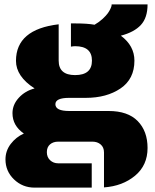

<svg xmlns="http://www.w3.org/2000/svg" viewBox="-20 -647 707 877"><path d="M490 -627H654Q654 -566 623.5 -533Q593 -500 532 -484Q594 -438 594 -370Q594 -286 530.5 -243Q467 -200 372 -200H296Q233 -200 233 -171Q233 -140 296 -140H476Q564 -140 609 -94Q654 -48 654 29Q654 108 597 155.5Q540 203 455 209V49Q455 26 440 13Q425 0 402 0H246Q223 0 208.5 12.5Q194 25 194 48Q194 71 209 85Q224 99 246 99H399V210H138Q83 210 44 172.5Q5 135 5 81Q5 42 29 10.5Q53 -21 89 -37Q37 -73 37 -130Q37 -169 66 -200.5Q95 -232 138 -243Q53 -298 53 -369Q53 -513 248 -536V-370Q248 -304 323 -304Q400 -304 400 -370Q400 -436 323 -436Q316 -436 304 -434V-540H325Q379 -540 412 -534Q434 -547 449.5 -561.5Q465 -576 472.5 -586.5Q480 -597 484.5 -607Q489 -617 489.5 -621Q490 -625 490 -627Z"/></svg>

Font: Archicoco
Style: Regular
Weight: 400
Designer: Hector Gatti
Foundry: Hector Gatti
Version: 1.002